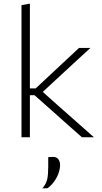

<svg xmlns="http://www.w3.org/2000/svg" viewBox="-20 -760 564 1063"><path d="M433.5 0Q393.5 -35.5 353 -71.2Q312.5 -107 272.5 -143L171 -233H137.5V-270.5H177.5L261.5 -349Q300.5 -385.5 339.8 -422.2Q379 -459 417.5 -494.5H480.5Q433.5 -452 387.2 -409Q341 -366 295 -323.5L203.5 -239L202.5 -264L306.5 -171Q355 -128.5 403.5 -85.5Q452 -42.5 500 0ZM99 0Q99 -56 99 -107.8Q99 -159.5 99 -220.5V-494Q99 -557.5 99 -616.8Q99 -676 99 -731.5L145.5 -740Q145.5 -679.5 145.5 -619Q145.5 -558.5 145.5 -494V-216.5Q145.5 -157.5 145.5 -106.5Q145.5 -55.5 145.5 0ZM215 283Q236.5 256 241.8 230.8Q247 205.5 247 164Q247 151 247 137.2Q247 123.5 247 110L274.5 108.5Q293.5 109 303 121.5Q312.5 134 312.5 153Q312.5 176 303.8 200Q295 224 279.5 245.5Q264 267 243 282Z"/></svg>

Font: Commissioner Thin ExtraLight
Style: Regular
Weight: 250
Version: Version 1.000